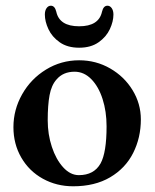

<svg xmlns="http://www.w3.org/2000/svg" viewBox="-20 -638 541 672"><path d="M27 -193Q27 -254 57.5 -308Q88 -362 141 -394.5Q194 -427 257 -427Q316 -427 365.5 -398.5Q415 -370 444 -322.5Q473 -275 473 -220Q473 -156 446 -102.5Q419 -49 365.5 -17.5Q312 14 236 14Q178 14 130 -12.5Q82 -39 54.5 -86.5Q27 -134 27 -193ZM332 -66Q353 -104 353 -196Q353 -248 339 -291.5Q325 -335 299.5 -361Q274 -387 241 -387Q201 -387 178 -360Q160 -340 153.5 -305Q147 -270 147 -217Q147 -168 161.5 -124Q176 -80 201 -52.5Q226 -25 256 -25Q309 -25 332 -66ZM137 -587Q137 -601 143 -609.5Q149 -618 158 -618Q172 -618 177 -597Q188 -546 257 -546Q326 -546 337 -597Q342 -618 356 -618Q365 -618 371 -609.5Q377 -601 377 -587Q377 -563 364.5 -536Q352 -509 325 -490Q298 -471 257 -471Q216 -471 189 -490Q162 -509 149.5 -536Q137 -563 137 -587Z"/></svg>

Font: EB Garamond SemiBold
Style: Regular
Weight: 600
Designer: Georg Duffner and Octavio Pardo
Foundry: Georg Duffner
Version: Version 1.000